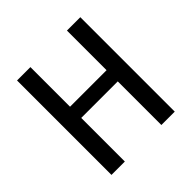

<svg xmlns="http://www.w3.org/2000/svg" viewBox="-173 -803 947 947"><g transform="rotate(-45 300.0 -329.5)"><path d="M427.2 0V-304.2H172.4V0H79.1V-658.7H172.4V-382.3H427.2V-658.7H520.5V0Z"/></g></svg>

Font: Cousine
Style: Regular
Weight: 400
Monospace: yes
Designer: Steve Matteson
Foundry: Monotype Imaging Inc.
Version: Version 1.21